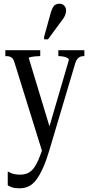

<svg xmlns="http://www.w3.org/2000/svg" viewBox="-20 -788 485 1040"><path d="M259 -67 239 -15 212 44 58 -451Q54 -465 47.5 -472Q41 -479 32.5 -481.5Q24 -484 13 -484H9V-516H198V-484H196Q183 -484 169 -482.5Q155 -481 145.5 -479Q136 -477 136 -473ZM247 27Q230 84 212 123.5Q194 163 175.5 187Q157 211 135 221.5Q113 232 85 232Q60 232 44.5 226.5Q29 221 22 216V141Q27 143 35.5 147.5Q44 152 57.5 155Q71 158 88 158Q109 158 126.5 151.5Q144 145 159 127.5Q174 110 188.5 77Q203 44 219 -9L234 -56L353 -463Q353 -470 344.5 -474.5Q336 -479 323.5 -481.5Q311 -484 298 -484H296V-516H437V-484H433Q423 -484 414.5 -480.5Q406 -477 399.5 -469.5Q393 -462 388 -447ZM255 -719Q260 -735 265.5 -746Q271 -757 280 -762.5Q289 -768 301 -768Q318 -768 328 -757.5Q338 -747 338 -731Q338 -723 335.5 -714Q333 -705 328 -696Q323 -687 315 -677L240 -575H219V-589Z"/></svg>

Font: Roboto Serif 120pt ExtraCondensed
Style: Regular
Weight: 400
Width: 2
Designer: Greg Gazdowicz
Foundry: Commercial Type
Version: Version 1.008